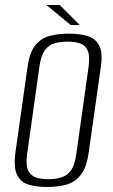

<svg xmlns="http://www.w3.org/2000/svg" viewBox="-20 -733 449 765"><path d="M167 12Q125 12 93.5 2.5Q62 -7 47.5 -37.5Q33 -68 42 -130L90 -468Q98 -525 121 -553Q144 -581 178.5 -590Q213 -599 254 -599Q297 -599 328.5 -589.5Q360 -580 375 -552Q390 -524 382 -468L334 -130Q326 -67 302.5 -37Q279 -7 244.5 2.5Q210 12 167 12ZM172 -19Q200 -19 223.5 -26Q247 -33 262.5 -54Q278 -75 284 -119L333 -467Q339 -511 329 -532.5Q319 -554 298 -560.5Q277 -567 249 -567Q221 -567 197.5 -560.5Q174 -554 158.5 -532.5Q143 -511 137 -467L88 -119Q82 -75 92 -54Q102 -33 123 -26Q144 -19 172 -19ZM262 -633 165 -713H218L298 -633Z"/></svg>

Font: Alumni Sans Thin Light
Style: Italic
Weight: 300
Italic angle: -8°
Version: Version 1.016